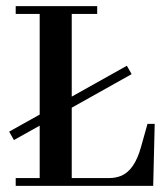

<svg xmlns="http://www.w3.org/2000/svg" viewBox="-20 -606 534 626"><path d="M479.5 0 484.4 -202.1H460.9L439.5 -126Q418.9 -51.8 376 -33.2Q357.4 -25.4 335 -25.4H213.9V-254.9L409.2 -364.3L393.6 -391.6L213.9 -291V-560.5H296.9V-585.9H31.2V-560.5H109.4V-232.4L9.8 -176.8L25.4 -149.4L109.4 -196.3V-25.4H31.2V0Z"/></svg>

Font: Abhaya Libre SemiBold
Style: Regular
Weight: 600
Designer: Pushpananda Ekanayake, Sol Matas, Pathum Egodawatta
Foundry: Mooniak
Version: Version 1.050 ; ttfautohint (v1.6)